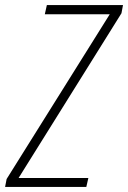

<svg xmlns="http://www.w3.org/2000/svg" viewBox="-52 -734 503 754"><path d="M-32 0 -26 -31 379 -678H124L132 -714H431L425 -682L21 -35H295L287 0Z"/></svg>

Font: Noto Sans Condensed ExtraLight
Style: Italic
Weight: 200
Width: 3
Italic angle: -12°
Designer: Monotype Design Team
Foundry: Monotype Imaging Inc.
Version: Version 2.013; ttfautohint (v1.8.4.7-5d5b)